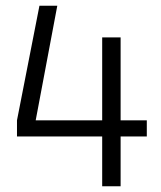

<svg xmlns="http://www.w3.org/2000/svg" viewBox="-20 -647 559 667"><path d="M490 -229V-173H399V0H335V-173H39V-229L117 -627H179L104 -229H335V-517H399V-229Z"/></svg>

Font: Blinker Light
Style: Regular
Weight: 300
Designer: Juergen Huber
Foundry: supertype
Version: Version 1.017;hotconv 1.0.117;makeotfexe 2.5.65602